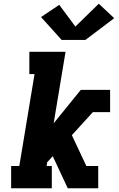

<svg xmlns="http://www.w3.org/2000/svg" viewBox="-20 -1014 640 1034"><path d="M40 0V-120H84L166 -615H138V-735H333L269 -350L415 -530H573V-410H480L367 -286L445 -120H509V0H345L264 -173L234 -140L231 -120H259V0ZM440 -799H312L201 -922L299 -988L386 -871L512 -994L595 -916Z"/></svg>

Font: Iosevka Slab HvExObl
Style: Regular
Weight: 900
Width: 7
Italic angle: -9°
Monospace: yes
Designer: Belleve Invis
Foundry: Belleve Invis
Version: Version 11.1.1; ttfautohint (v1.8.3)